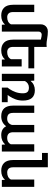

<svg xmlns="http://www.w3.org/2000/svg" viewBox="1145 -1935 800 3130"><g transform="rotate(90 1545.0 -370.0)"><path d="M744.6 -433.1V-186Q744.6 -132.8 767.8 -110.1Q791 -87.4 828.6 -87.4Q913.1 -87.4 944.8 -148.4V-323.2H1063.5V0H951.7L948.7 -51.8Q897 9.8 800.3 9.8Q718.8 9.8 672.4 -37.8Q626 -85.4 626 -185.1V-634.8L611.3 -638.7Q590.3 -644 575.4 -647Q560.5 -649.9 544.9 -649.9Q523.4 -649.9 509.3 -635.7Q495.1 -621.6 495.1 -600.1V0H383.3L380.4 -51.8Q328.6 9.8 231.9 9.8Q150.4 9.8 104 -37.8Q57.6 -85.4 57.6 -185.1V-528.3H176.3V-186Q176.3 -132.8 199.5 -110.1Q222.7 -87.4 260.3 -87.4Q344.7 -87.4 376.5 -148.4V-635.3Q376.5 -668 391.4 -694.1Q406.2 -720.2 432.4 -735.1Q458.5 -750 491.2 -750Q524.9 -750 550.3 -747.1Q575.7 -744.1 613.8 -738.3Q640.6 -733.4 660.9 -731Q681.2 -728.5 703.6 -728.5Q720.2 -728.5 744.6 -731V-528.3H1093.8V-433.1Z M1646.5 -95.2V0H1408.2V-95.2Q1408.2 -91.3 1434.1 -129.2Q1460 -167 1480.5 -221.9Q1501 -276.9 1501 -342.8Q1501 -396 1478 -418.7Q1455.1 -441.4 1407.7 -441.4Q1337.4 -441.4 1301.3 -377V0H1182.6V-528.3H1294.4L1298.3 -467.8Q1356.4 -538.1 1451.2 -538.1Q1619.1 -538.1 1619.6 -344.2Q1619.6 -277.8 1599.1 -222.7Q1578.6 -167.5 1552.7 -129.4Q1526.9 -91.3 1526.9 -95.2Z M2332 -145.5V-528.3H2450.2V0H2338.9L2335.4 -55.2Q2279.3 9.8 2182.6 9.8Q2077.6 9.8 2038.1 -70.8Q1980.5 9.8 1875.5 9.8Q1702.1 9.8 1701.7 -183.6V-528.3H1820.3V-185.5Q1820.3 -129.9 1844.2 -108.4Q1868.2 -86.9 1915.5 -86.9Q1955.1 -86.9 1981 -108.2Q2006.8 -129.4 2017.1 -166V-528.3H2135.7V-186.5Q2135.7 -133.3 2159.9 -110.1Q2184.1 -86.9 2230.5 -86.9Q2302.2 -86.9 2332 -145.5Z M3025.9 -528.3V0H2914.1L2911.1 -51.8Q2859.4 9.8 2762.7 9.8Q2681.6 9.8 2635.3 -37.6Q2588.9 -85 2588.4 -185.1V-654.8H2473.1V-750H2707V-186Q2707 -132.8 2730.2 -110.1Q2753.4 -87.4 2791 -87.4Q2875.5 -87.4 2907.2 -148.4V-528.3Z"/></g></svg>

Font: Mardoto Medium
Style: Regular
Weight: 500
Designer: Christian Robertson, Vahan Hovhannisyan
Foundry: Google
Version: Version 1.000